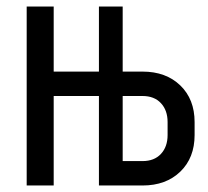

<svg xmlns="http://www.w3.org/2000/svg" viewBox="-20 -570 640 590"><path d="M62 0V-550H145V-350H284V-550H357V-350H418Q490 -350 534 -307.5Q578 -265 578 -195V-155Q578 -85 534 -42.5Q490 0 418 0H284V-275H145V0ZM357 -75H418Q454 -75 474.5 -97Q495 -119 495 -155V-195Q495 -231 474.5 -253Q454 -275 418 -275H357Z"/></svg>

Font: JetBrains Mono NL
Style: Regular
Weight: 400
Monospace: yes
Designer: Philipp Nurullin, Konstantin Bulenkov
Foundry: JetBrains
Version: Version 2.305; ttfautohint (v1.8.4.7-5d5b)